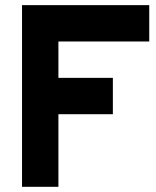

<svg xmlns="http://www.w3.org/2000/svg" viewBox="-20 -720 602 740"><path d="M205.1 0H64.9V-700.2H555.2V-560.1H205.1V-419.9H415V-279.8H205.1Z"/></svg>

Font: Righteous
Style: Regular
Weight: 400
Version: Version 1.000